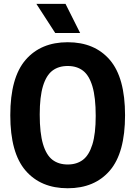

<svg xmlns="http://www.w3.org/2000/svg" viewBox="-20 -969 704 998"><path d="M33.5 -370Q33.5 -565.5 112.8 -657.5Q192 -749.5 332 -749.5Q472 -749.5 551 -657.5Q630 -565.5 630 -370Q630 -174.5 551 -82.5Q472 9.5 332 9.5Q192 9.5 112.8 -82.5Q33.5 -174.5 33.5 -370ZM477.5 -366.5Q477.5 -462.5 460.5 -519.8Q443.5 -577 411.5 -601.5Q379.5 -626 332 -626Q284.5 -626 252.5 -601.8Q220.5 -577.5 203.5 -521.8Q186.5 -466 186.5 -373.5Q186.5 -277.5 203.5 -220.2Q220.5 -163 252.5 -138.5Q284.5 -114 332 -114Q379 -114 411 -138.2Q443 -162.5 460.2 -218.2Q477.5 -274 477.5 -366.5ZM267 -797.5 169 -949H320.5L396.5 -797.5Z"/></svg>

Font: Encode Sans Condensed
Style: Bold
Weight: 700
Width: 3
Designer: Multiple Designers
Foundry: Impallari Type
Version: Version 2.000